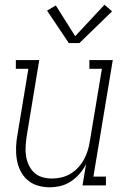

<svg xmlns="http://www.w3.org/2000/svg" viewBox="-20 -784 540 812"><path d="M190 8Q163 8 138.5 0.5Q114 -7 95.5 -23.5Q77 -40 66 -62.5Q55 -85 51 -110.5Q47 -136 48 -162.5Q49 -189 54 -215L100 -493H47V-530H146L93 -209Q90 -188 88.5 -166.5Q87 -145 90 -125Q93 -105 101.5 -86.5Q110 -68 124 -54.5Q138 -41 158 -35Q178 -29 199 -29Q219 -29 239 -33.5Q259 -38 277 -48.5Q295 -59 310 -75Q325 -91 335 -109.5Q345 -128 351 -147.5Q357 -167 360 -187L411 -493H358V-530H457L375 -37H428V0H329L344 -90Q333 -68 316.5 -49Q300 -30 279.5 -16.5Q259 -3 236 2.5Q213 8 190 8ZM271 -602 179 -739 216 -761 298 -631 422 -764 454 -736 316 -602Z"/></svg>

Font: Iosevka Slab XLtObl
Style: Regular
Weight: 200
Italic angle: -9°
Monospace: yes
Designer: Belleve Invis
Foundry: Belleve Invis
Version: Version 11.1.1; ttfautohint (v1.8.3)